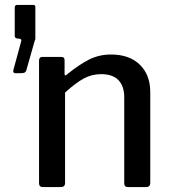

<svg xmlns="http://www.w3.org/2000/svg" viewBox="-20 -762 696 782"><path d="M34 -475 65 -589 67 -597Q67 -603 60 -604L53 -605Q40 -605 40 -616V-731Q40 -742 50 -742H116Q124 -742 124 -733V-605Q124 -600 122 -598L87 -475Q85 -469 80.5 -466.5Q76 -464 67 -464H41Q37 -464 35 -467.5Q33 -471 34 -475ZM139 -16V-515Q139 -530 152 -530H231Q243 -530 243 -517V-462Q243 -456 245.5 -455Q248 -454 253 -459Q305 -501 345 -520.5Q385 -540 432 -540Q507 -540 549.5 -498.5Q592 -457 592 -387V-18Q592 0 575 0H501Q486 0 486 -16V-366Q486 -411 462.5 -435.5Q439 -460 392 -460Q354 -460 321.5 -442.5Q289 -425 245 -385V-17Q245 -8 240.5 -4Q236 0 226 0H155Q139 0 139 -16Z"/></svg>

Font: Libre Franklin Medium
Style: Regular
Weight: 500
Designer: Pablo Impallari, Rodrigo Fuenzalida
Foundry: Impallari Type
Version: Version 1.002; ttfautohint (v1.5)